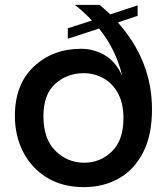

<svg xmlns="http://www.w3.org/2000/svg" viewBox="-20 -760 684 787"><path d="M325 7Q235 7 171.5 -32.5Q108 -72 74.5 -138Q41 -204 41 -285Q41 -414 118.5 -487Q196 -560 313 -560Q364 -560 409 -534Q454 -508 481 -449Q455 -558 386 -643L258 -601V-644L357 -676Q326 -709 287 -740H389L432 -701L544 -738V-695L463 -668Q603 -511 603 -312Q603 -206 566.5 -135Q530 -64 467 -28.5Q404 7 325 7ZM325 -93Q391 -93 438.5 -139Q486 -185 486 -276Q486 -337 463.5 -378Q441 -419 403.5 -439.5Q366 -460 323 -460Q255 -460 206.5 -416.5Q158 -373 158 -284Q158 -190 207.5 -141.5Q257 -93 325 -93Z"/></svg>

Font: Ulagadi Sans Medium
Style: Regular
Weight: 500
Designer: Ninad Kale (Devanagari), Jonny Pinhorn (Latin)
Foundry: Indian Type Foundry
Version: Version 3.01;March 29, 2020;FontCreator 12.0.0.2522 64-bit; 